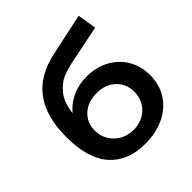

<svg xmlns="http://www.w3.org/2000/svg" viewBox="-202 -910 1072 1072"><g transform="rotate(-45 333.5 -374.5)"><path d="M630 -243Q630 -169 594 -111.5Q558 -54 492 -22Q426 10 339 10Q204 10 129 -74Q54 -158 54 -329Q54 -489 123 -582.5Q192 -676 334 -706L582 -759L600 -647L375 -601Q326 -591 288.5 -575Q251 -559 216.5 -517Q182 -475 174 -399Q209 -442 260.5 -465Q312 -488 373 -488Q447 -488 505.5 -456.5Q564 -425 597 -369.5Q630 -314 630 -243ZM502 -240Q502 -302 459 -342.5Q416 -383 347 -383Q279 -383 235.5 -344Q192 -305 192 -243Q192 -201 212 -166.5Q232 -132 268 -111.5Q304 -91 349 -91Q393 -91 428 -110.5Q463 -130 482.5 -164Q502 -198 502 -240Z"/></g></svg>

Font: mBank SemiBold
Style: Regular
Weight: 600
Designer: Julieta Ulanovsky
Foundry: Julieta Ulanovsky
Version: Version 7.200